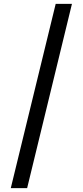

<svg xmlns="http://www.w3.org/2000/svg" viewBox="-20 -801 430 998"><path d="M354 -781 121 177H36L269.5 -781Z"/></svg>

Font: Merriweather 20pt
Style: Regular
Weight: 400
Version: Version 2.100